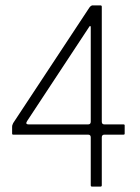

<svg xmlns="http://www.w3.org/2000/svg" viewBox="-20 -693 519 713"><path d="M322 0Q317 0 317 -5V-183Q317 -193 307 -193H29Q25 -193 25 -197V-222Q25 -227 26.5 -230Q28 -233 29 -236L312 -665Q315 -669 318 -671Q321 -673 322 -673H353Q358 -673 358 -668V-241Q358 -231 368 -231H439Q443 -231 443 -227V-197Q443 -193 439 -193H368Q358 -193 358 -183V-5Q358 0 353 0ZM86 -231H307Q317 -231 317 -241V-592Q317 -596 315 -596.5Q313 -597 311 -593L81 -244Q77 -238 78 -234.5Q79 -231 86 -231Z"/></svg>

Font: Glory ExtraLight
Style: Regular
Weight: 250
Version: Version 1.011